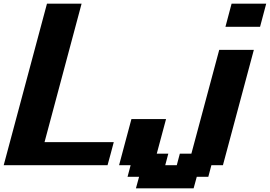

<svg xmlns="http://www.w3.org/2000/svg" viewBox="-20 -895 1462 1040"><path d="M716.3 125H1028.8L1045.9 62.5H1108.4L1125 0H1187.5Q1215.3 -104 1271.2 -312.3Q1327.1 -520.5 1355 -625H1167.5L1016.6 -62.5H954.1L937.5 0H875L891.6 -62.5H829.1L879.4 -250H691.9Q680.7 -208.5 658.4 -125.2Q636.2 -42 625 0H687.5L670.9 62.5H733.4ZM0 0H562.5Q568.4 -21 579.6 -62.5Q590.8 -104 596.2 -125H221.2L421.9 -875H234.4Q195.3 -729 117.2 -437.5Q39.1 -146 0 0ZM1201.2 -750H1388.7Q1394 -770.5 1405.3 -812.5Q1416.5 -854.5 1421.9 -875H1234.4Q1228.5 -854.5 1217.8 -812.5Q1207 -770.5 1201.2 -750Z"/></svg>

Font: Faithful 32x
Style: SemiboldOblique
Weight: 400
Foundry: Faithful Resource Pack
Version: Version 1.0; January 27, 2023